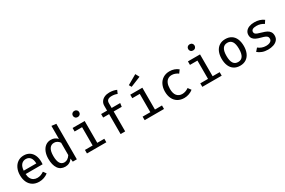

<svg xmlns="http://www.w3.org/2000/svg" viewBox="135 -2180 5269 3548"><g transform="rotate(-30 2769.0 -406.0)"><path d="M177.4 -236.9Q180 -179.5 200.8 -141.3Q221.5 -103.1 255.4 -84.9Q289.2 -66.7 331.3 -66.7Q370.8 -66.7 404.4 -78.5Q437.9 -90.3 474.4 -114.9L519 -52.8Q480.5 -22.1 430.8 -4.6Q381 12.8 328.2 12.8Q248.2 12.8 191.3 -22.3Q134.4 -57.4 104.6 -121.3Q74.9 -185.1 74.9 -269.7Q74.9 -351.3 104.4 -415.6Q133.8 -480 188.5 -516.7Q243.1 -553.3 315.9 -553.3Q385.1 -553.3 435.9 -521Q486.7 -488.7 513.8 -428.5Q541 -368.2 541 -286.2Q541 -262.6 539 -236.9ZM177.4 -308.7H446.2Q444.6 -390.3 410.8 -433.3Q376.9 -476.4 316.9 -476.4Q256.9 -476.4 219.7 -434.1Q182.6 -391.8 177.4 -308.7Z M1034.4 -769.7 1132.8 -757.9V0H1046.2L1037.9 -69.2Q1009.2 -28.2 970.5 -7.7Q931.8 12.8 885.1 12.8Q783.6 12.8 732.1 -63.1Q680.5 -139 680.5 -269.7Q680.5 -351.8 706.2 -416.2Q731.8 -480.5 779.7 -516.9Q827.7 -553.3 893.3 -553.3Q980.5 -553.3 1034.4 -491.8ZM786.2 -269.7Q786.2 -166.7 817.4 -115.9Q848.7 -65.1 908.7 -65.1Q981.5 -65.1 1034.4 -146.7V-410.8Q1012.8 -442.1 983.3 -459Q953.8 -475.9 919 -475.9Q854.4 -475.9 820.3 -424.4Q786.2 -372.8 786.2 -269.7Z M1606.7 -733.8Q1606.7 -705.1 1587.7 -686.2Q1568.7 -667.2 1538.5 -667.2Q1508.7 -667.2 1489.7 -686.2Q1470.8 -705.1 1470.8 -733.8Q1470.8 -761.5 1489.7 -780.3Q1508.7 -799 1538.5 -799Q1568.7 -799 1587.7 -780.3Q1606.7 -761.5 1606.7 -733.8ZM1353.8 -540.5H1611.8V-74.9H1762.1V0H1348.7V-74.9H1513.3V-465.6H1353.8Z M2420.5 -739.5 2389.7 -668.7Q2338.5 -691.3 2273.8 -691.3Q2218.5 -691.3 2191.3 -669.7Q2164.1 -648.2 2164.1 -603.6V-500H2346.7L2335.9 -425.1H2164.1V0H2066.2V-425.1H1939.5V-500H2066.2V-603.1Q2066.2 -652.8 2091.8 -690.5Q2117.4 -728.2 2163.3 -749Q2209.2 -769.7 2267.7 -769.7Q2312.3 -769.7 2349.2 -762.1Q2386.2 -754.4 2420.5 -739.5Z M2584.6 -540.5H2842.6V-74.9H2992.8V0H2579.5V-74.9H2744.1V-465.6H2584.6ZM2649.7 -705.6 2854.9 -823.6 2898.5 -742.1 2679.5 -653.3Z M3563.6 -117.4 3610.8 -53.3Q3574.9 -23.1 3524.6 -5.1Q3474.4 12.8 3424.6 12.8Q3344.1 12.8 3286.2 -21.8Q3228.2 -56.4 3197.7 -119.7Q3167.2 -183.1 3167.2 -267.7Q3167.2 -349.7 3197.9 -414.6Q3228.7 -479.5 3287.4 -516.4Q3346.2 -553.3 3426.2 -553.3Q3531.3 -553.3 3609.7 -489.7L3563.1 -425.6Q3494.9 -472.8 3426.7 -472.8Q3380.5 -472.8 3345.9 -450.3Q3311.3 -427.7 3292.1 -381.8Q3272.8 -335.9 3272.8 -267.7Q3272.8 -167.2 3314.4 -118.7Q3355.9 -70.3 3426.2 -70.3Q3496.4 -70.3 3563.6 -117.4Z M4068.2 -733.8Q4068.2 -705.1 4049.2 -686.2Q4030.3 -667.2 4000 -667.2Q3970.3 -667.2 3951.3 -686.2Q3932.3 -705.1 3932.3 -733.8Q3932.3 -761.5 3951.3 -780.3Q3970.3 -799 4000 -799Q4030.3 -799 4049.2 -780.3Q4068.2 -761.5 4068.2 -733.8ZM3815.4 -540.5H4073.3V-74.9H4223.6V0H3810.3V-74.9H3974.9V-465.6H3815.4Z M4852.8 -270.8Q4852.8 -186.2 4825.4 -122.3Q4797.9 -58.5 4744.4 -22.8Q4690.8 12.8 4615.4 12.8Q4539 12.8 4485.6 -21.8Q4432.3 -56.4 4405.1 -120Q4377.9 -183.6 4377.9 -269.7Q4377.9 -354.4 4405.6 -418.2Q4433.3 -482.1 4486.9 -517.7Q4540.5 -553.3 4616.4 -553.3Q4692.8 -553.3 4745.9 -518.7Q4799 -484.1 4825.9 -420.8Q4852.8 -357.4 4852.8 -270.8ZM4482.1 -269.7Q4482.1 -166.2 4515.1 -115.9Q4548.2 -65.6 4615.4 -65.6Q4682.6 -65.6 4715.6 -116.2Q4748.7 -166.7 4748.7 -270.8Q4748.7 -374.4 4715.6 -424.6Q4682.6 -474.9 4616.4 -474.9Q4549.2 -474.9 4515.6 -424.6Q4482.1 -374.4 4482.1 -269.7Z M5337.4 -145.6Q5337.4 -170.8 5327.9 -187.2Q5318.5 -203.6 5290.8 -217.2Q5263.1 -230.8 5207.2 -245.1Q5146.7 -260.5 5107.7 -279Q5068.7 -297.4 5047.2 -327.2Q5025.6 -356.9 5025.6 -402.6Q5025.6 -448.2 5051.5 -482.3Q5077.4 -516.4 5124.9 -534.9Q5172.3 -553.3 5235.4 -553.3Q5353.3 -553.3 5435.4 -492.3L5393.3 -428.2Q5359 -451.3 5321.5 -463.6Q5284.1 -475.9 5237.4 -475.9Q5180 -475.9 5153.3 -458.5Q5126.7 -441 5126.7 -409.7Q5126.7 -387.2 5139.2 -372.8Q5151.8 -358.5 5181 -346.7Q5210.3 -334.9 5267.7 -319Q5326.2 -303.1 5363.6 -283.6Q5401 -264.1 5422.1 -232.3Q5443.1 -200.5 5443.1 -151.3Q5443.1 -95.9 5410.8 -59Q5378.5 -22.1 5325.6 -4.6Q5272.8 12.8 5210.3 12.8Q5141 12.8 5087.2 -7.4Q5033.3 -27.7 4994.4 -61.5L5048.7 -124.1Q5081.5 -96.9 5122.8 -81.3Q5164.1 -65.6 5210.3 -65.6Q5269.2 -65.6 5303.3 -87.2Q5337.4 -108.7 5337.4 -145.6Z"/></g></svg>

Font: Fira Code Fixed Retina
Style: Regular
Weight: 450
Monospace: yes
Designer: Carrois Corporate, Edenspiekermann AG, Nikita Prokopov
Foundry: Carrois Corporate, Edenspiekermann AG, Nikita Prokopov
Version: Version 5.002